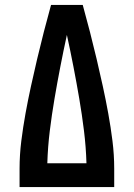

<svg xmlns="http://www.w3.org/2000/svg" viewBox="-20 -755 540 775"><path d="M59 0V-74Q59 -130 66 -186Q73 -242 83 -297Q93 -352 105 -407Q117 -462 130 -517Q143 -572 157 -626.5Q171 -681 186 -735H314Q329 -681 343 -626.5Q357 -572 370 -517Q383 -462 395 -407Q407 -352 417 -297Q427 -242 434 -186Q441 -130 441 -74V0ZM171 -96H329Q327 -162 319 -227Q311 -292 300 -356.5Q289 -421 276.5 -485.5Q264 -550 250 -614Q236 -550 223.5 -485.5Q211 -421 200 -356.5Q189 -292 181 -227Q173 -162 171 -96Z"/></svg>

Font: Iosevka Term Curly
Style: Bold
Weight: 700
Designer: Belleve Invis
Foundry: Belleve Invis
Version: Version 32.3.0